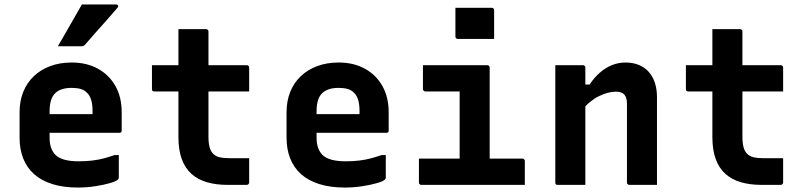

<svg xmlns="http://www.w3.org/2000/svg" viewBox="-20 -831 3640 863"><path d="M302 -550Q370 -550 420.5 -522Q471 -494 499 -444Q527 -394 527 -327V-244Q527 -241 526 -238.5Q525 -236 522.5 -235Q520 -234 517 -234H287Q270 -234 252.5 -234Q235 -234 218 -234H177L174 -318H396Q396 -322 396 -325Q396 -328 396 -332Q396 -361 390 -381.5Q384 -402 371 -414Q360 -426 343 -431Q326 -436 302 -436Q252 -436 227.5 -411.5Q203 -387 203 -332V-210Q203 -186 209.5 -167.5Q216 -149 228 -136Q244 -120 270.5 -113Q297 -106 332 -106Q368 -106 396 -109.5Q424 -113 448 -119.5Q472 -126 495 -134H514Q514 -109 514 -83.5Q514 -58 514 -32Q514 -30 513 -28Q512 -26 510 -24Q502 -16 474.5 -8Q447 0 408.5 6Q370 12 330 12Q265 12 215.5 -3.5Q166 -19 133.5 -48Q101 -77 84.5 -118.5Q68 -160 68 -212V-326Q68 -377 84.5 -418Q101 -459 132 -488.5Q163 -518 206 -534Q249 -550 302 -550ZM348 -811Q391 -811 425.5 -811Q460 -811 501 -811Q508 -811 510.5 -806Q513 -801 508 -796Q484 -768 461.5 -742.5Q439 -717 415.5 -691Q392 -665 363 -631Q361 -628 356.5 -625.5Q352 -623 346 -623Q317 -623 291.5 -623Q266 -623 240 -623Q258 -654 276 -685Q294 -716 312 -748Q330 -780 348 -811Z M663 -538H1089Q1094 -538 1097 -535Q1100 -532 1100 -527Q1100 -508 1100 -491Q1100 -474 1100 -456.5Q1100 -439 1100 -420H674Q672 -420 669.5 -420.5Q667 -421 665.5 -422.5Q664 -424 663.5 -426Q663 -428 663 -431Q663 -450 663 -467.5Q663 -485 663 -502Q663 -519 663 -538ZM1100 -120Q1100 -92 1100 -65Q1100 -38 1100 -11Q1100 -7 1097 -3.5Q1094 0 1089 0Q1086 0 1076.5 0Q1067 0 1053.5 0Q1040 0 1027 0Q1014 0 1003 0Q951 0 910 -12Q869 -24 840.5 -49.5Q812 -75 797 -116Q782 -157 782 -215Q782 -263 782 -311.5Q782 -360 782 -407.5Q782 -455 782 -503Q782 -551 782 -600Q782 -625 782 -650Q782 -675 782 -700Q813 -700 844 -700Q875 -700 906 -700Q910 -700 912 -698.5Q914 -697 915.5 -695Q917 -693 917 -689Q917 -630 917 -571Q917 -512 917 -453Q917 -394 917 -335.5Q917 -277 917 -217Q917 -189 922 -170Q927 -151 938 -140Q950 -128 967.5 -124Q985 -120 1009 -120Q1021 -120 1033 -120Q1045 -120 1057 -120Q1069 -120 1081 -120Z M1502 -550Q1570 -550 1620.5 -522Q1671 -494 1699 -444Q1727 -394 1727 -327V-244Q1727 -241 1726 -238.5Q1725 -236 1722.5 -235Q1720 -234 1717 -234H1487Q1470 -234 1452.5 -234Q1435 -234 1418 -234H1377L1374 -318H1596Q1596 -322 1596 -325Q1596 -328 1596 -332Q1596 -361 1590 -381.5Q1584 -402 1571 -414Q1560 -426 1543 -431Q1526 -436 1502 -436Q1452 -436 1427.5 -411.5Q1403 -387 1403 -332V-210Q1403 -186 1409.5 -167.5Q1416 -149 1428 -136Q1444 -120 1470.5 -113Q1497 -106 1532 -106Q1568 -106 1596 -109.5Q1624 -113 1648 -119.5Q1672 -126 1695 -134H1714Q1714 -109 1714 -83.5Q1714 -58 1714 -32Q1714 -30 1713 -28Q1712 -26 1710 -24Q1702 -16 1674.5 -8Q1647 0 1608.5 6Q1570 12 1530 12Q1465 12 1415.5 -3.5Q1366 -19 1333.5 -48Q1301 -77 1284.5 -118.5Q1268 -160 1268 -212V-326Q1268 -377 1284.5 -418Q1301 -459 1332 -488.5Q1363 -518 1406 -534Q1449 -550 1502 -550Z M2046 -78V-137Q2046 -156 2046 -175.5Q2046 -195 2046 -214Q2046 -235 2046 -255.5Q2046 -276 2046 -296.5Q2046 -317 2046 -337.5Q2046 -358 2046 -379Q2046 -400 2046 -420H2027Q2004 -420 1982 -420Q1960 -420 1937.5 -420Q1915 -420 1892 -420Q1889 -420 1886.5 -421.5Q1884 -423 1882.5 -425.5Q1881 -428 1881 -431Q1881 -458 1881 -484.5Q1881 -511 1881 -538Q1930 -538 1978.5 -538Q2027 -538 2074.5 -538Q2122 -538 2170 -538Q2174 -538 2176 -536.5Q2178 -535 2179.5 -533Q2181 -531 2181 -527Q2181 -479 2181 -432.5Q2181 -386 2181 -339.5Q2181 -293 2181 -248.5Q2181 -204 2181 -161Q2181 -118 2181 -78ZM1863 -118H2327Q2332 -118 2334 -116.5Q2336 -115 2337.5 -113Q2339 -111 2339 -107Q2339 -89 2339 -71.5Q2339 -54 2339 -36.5Q2339 -19 2339 0H1874Q1871 0 1868.5 -1.5Q1866 -3 1864.5 -5Q1863 -7 1863 -11Q1863 -30 1863 -47.5Q1863 -65 1863 -82.5Q1863 -100 1863 -118ZM2027 -796Q2046 -796 2066.5 -796Q2087 -796 2108.5 -796Q2130 -796 2150.5 -796Q2171 -796 2190 -796Q2195 -796 2198 -793Q2201 -790 2201 -785V-656Q2182 -656 2161.5 -656Q2141 -656 2119.5 -656Q2098 -656 2077.5 -656Q2057 -656 2038 -656Q2033 -656 2030 -659Q2027 -662 2027 -667Z M2933 0Q2900 0 2871.5 0Q2843 0 2809 0Q2806 0 2803.5 -1.5Q2801 -3 2799.5 -5Q2798 -7 2798 -11Q2798 -70 2798 -129.5Q2798 -189 2798 -248Q2798 -307 2798 -366Q2798 -393 2786 -406Q2774 -419 2748 -419Q2731 -419 2710.5 -413.5Q2690 -408 2669.5 -397.5Q2649 -387 2630 -371Q2611 -355 2595 -333V-451H2630Q2650 -481 2674.5 -503Q2699 -525 2728.5 -537.5Q2758 -550 2792 -550Q2824 -550 2850.5 -539.5Q2877 -529 2895.5 -508.5Q2914 -488 2923.5 -459Q2933 -430 2933 -394Q2933 -346 2933 -297Q2933 -248 2933 -199Q2933 -150 2933 -100Q2933 -75 2933 -50Q2933 -25 2933 0ZM2611 0Q2589 0 2569.5 0Q2550 0 2529.5 0Q2509 0 2487 0Q2484 0 2482 -0.5Q2480 -1 2478.5 -2.5Q2477 -4 2476.5 -6Q2476 -8 2476 -11Q2476 -65 2476 -118.5Q2476 -172 2476 -225.5Q2476 -279 2476 -332.5Q2476 -386 2476 -440Q2476 -468 2476 -493Q2476 -518 2476 -538Q2501 -538 2521.5 -538Q2542 -538 2561.5 -538Q2581 -538 2600 -538Q2604 -538 2606 -536.5Q2608 -535 2609.5 -533Q2611 -531 2611 -527Q2611 -440 2611 -352Q2611 -264 2611 -176Q2611 -88 2611 0Z M3063 -538H3489Q3494 -538 3497 -535Q3500 -532 3500 -527Q3500 -508 3500 -491Q3500 -474 3500 -456.5Q3500 -439 3500 -420H3074Q3072 -420 3069.5 -420.5Q3067 -421 3065.5 -422.5Q3064 -424 3063.5 -426Q3063 -428 3063 -431Q3063 -450 3063 -467.5Q3063 -485 3063 -502Q3063 -519 3063 -538ZM3500 -120Q3500 -92 3500 -65Q3500 -38 3500 -11Q3500 -7 3497 -3.5Q3494 0 3489 0Q3486 0 3476.5 0Q3467 0 3453.5 0Q3440 0 3427 0Q3414 0 3403 0Q3351 0 3310 -12Q3269 -24 3240.5 -49.5Q3212 -75 3197 -116Q3182 -157 3182 -215Q3182 -263 3182 -311.5Q3182 -360 3182 -407.5Q3182 -455 3182 -503Q3182 -551 3182 -600Q3182 -625 3182 -650Q3182 -675 3182 -700Q3213 -700 3244 -700Q3275 -700 3306 -700Q3310 -700 3312 -698.5Q3314 -697 3315.5 -695Q3317 -693 3317 -689Q3317 -630 3317 -571Q3317 -512 3317 -453Q3317 -394 3317 -335.5Q3317 -277 3317 -217Q3317 -189 3322 -170Q3327 -151 3338 -140Q3350 -128 3367.5 -124Q3385 -120 3409 -120Q3421 -120 3433 -120Q3445 -120 3457 -120Q3469 -120 3481 -120Z"/></svg>

Font: Recursive Monospace
Style: Bold
Weight: 700
Version: Version 1.047